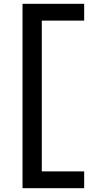

<svg xmlns="http://www.w3.org/2000/svg" viewBox="-20 -843 540 1006"><path d="M98 143V-823H421V-735H199V55H421V143Z"/></svg>

Font: Zed Mono Semibold
Style: Regular
Weight: 600
Monospace: yes
Designer: Belleve Invis
Foundry: Belleve Invis
Version: Version 1.0.0; ttfautohint (v1.8.4)